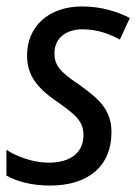

<svg xmlns="http://www.w3.org/2000/svg" viewBox="-21 -566 430 596"><path d="M135 10C252 10 325 -50 325 -155C325 -227 285 -260 222 -305C162 -345 148 -366 148 -401C148 -445 181 -475 235 -475C283 -475 320 -460 351 -443L382 -510C346 -529 294 -546 234 -546C129 -546 63 -483 63 -394C63 -330 96 -291 161 -247C221 -205 238 -185 238 -146C238 -94 200 -61 130 -61C81 -61 29 -81 -1 -101V-21C31 -3 76 10 135 10Z"/></svg>

Font: Noto Sans SemiCondensed
Style: Italic
Weight: 400
Width: 4
Italic angle: -12°
Designer: Monotype Design Team
Foundry: Monotype Imaging Inc.
Version: Version 2.013